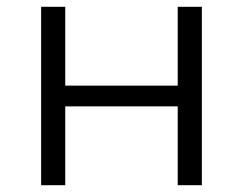

<svg xmlns="http://www.w3.org/2000/svg" viewBox="-20 -545 715 565"><path d="M101 0V-525H172V-293H503V-525H574V0H503V-232H172V0Z"/></svg>

Font: MOST Montserrat
Style: Regular
Weight: 400
Designer: Julieta Ulanovsky
Foundry: Julieta Ulanovsky
Version: Version 8.000;March 11, 2024;FontCreator 15.0.0.2926 64-bit